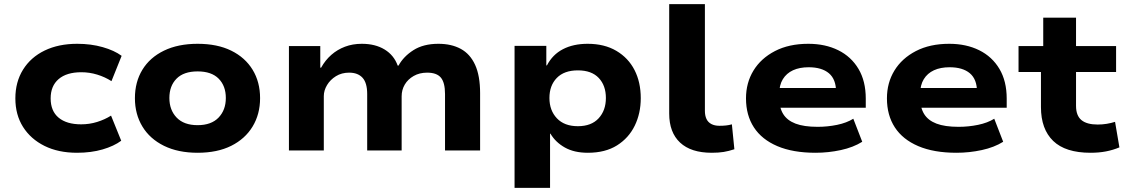

<svg xmlns="http://www.w3.org/2000/svg" viewBox="-20 -725 5430 925"><path d="M351 11Q261 11 194.5 -22Q128 -55 91 -113.5Q54 -172 54 -251Q54 -330 91 -389.5Q128 -449 195 -481.5Q262 -514 352 -514Q418 -514 474.5 -498Q531 -482 566 -456L517 -334Q486 -354 448.5 -365.5Q411 -377 372 -377Q301 -377 262.5 -344Q224 -311 224 -251Q224 -190 262.5 -158Q301 -126 371 -126Q411 -126 448 -137.5Q485 -149 515 -168L564 -47Q529 -21 474 -5Q419 11 351 11Z M932 11Q838 11 770 -22.5Q702 -56 666 -115.5Q630 -175 630 -252Q630 -330 666 -389Q702 -448 770 -481Q838 -514 932 -514Q1027 -514 1094 -481Q1161 -448 1197 -389Q1233 -330 1233 -252Q1233 -175 1197 -115.5Q1161 -56 1094 -22.5Q1027 11 932 11ZM932 -122Q998 -122 1033 -158.5Q1068 -195 1068 -253Q1068 -311 1033.5 -346Q999 -381 932 -381Q865 -381 830.5 -346Q796 -311 796 -253Q796 -195 831 -158.5Q866 -122 932 -122Z M1372 0V-503H1523V-399H1527Q1547 -435 1576 -460.5Q1605 -486 1642 -500Q1679 -514 1723 -514Q1788 -514 1833 -486.5Q1878 -459 1896 -409H1900Q1924 -453 1972 -483.5Q2020 -514 2092 -514Q2155 -514 2200 -489.5Q2245 -465 2269 -412.5Q2293 -360 2293 -276V0H2124V-272Q2124 -327 2104 -351Q2084 -375 2038 -375Q2001 -375 1973 -359Q1945 -343 1930 -317.5Q1915 -292 1915 -261V0H1749V-272Q1749 -326 1726.5 -350.5Q1704 -375 1662 -375Q1626 -375 1598.5 -358Q1571 -341 1555.5 -315Q1540 -289 1540 -262V0Z M2459 180V-504H2612V-410H2615Q2642 -462 2692 -488Q2742 -514 2811 -514Q2892 -514 2949.5 -480Q3007 -446 3037 -387.5Q3067 -329 3067 -252Q3067 -179 3038 -119.5Q3009 -60 2952.5 -24.5Q2896 11 2812 11Q2746 11 2701 -14.5Q2656 -40 2632 -81H2630V180ZM2764 -117Q2829 -117 2864 -155Q2899 -193 2899 -253Q2899 -313 2864.5 -349.5Q2830 -386 2764 -386Q2698 -386 2662.5 -349.5Q2627 -313 2627 -253Q2627 -193 2663 -155Q2699 -117 2764 -117Z M3409 11Q3309 11 3256.5 -38Q3204 -87 3204 -178V-705H3376V-191Q3376 -168 3383.5 -152Q3391 -136 3407 -127.5Q3423 -119 3446 -119Q3463 -119 3477.5 -120.5Q3492 -122 3506 -126L3518 -6Q3491 3 3466.5 7Q3442 11 3409 11Z M3909 11Q3800 11 3725 -21Q3650 -53 3612 -111.5Q3574 -170 3574 -251Q3574 -326 3610 -385Q3646 -444 3713.5 -479Q3781 -514 3874 -514Q3956 -514 4018.5 -483Q4081 -452 4116 -393Q4151 -334 4151 -250V-206H3709V-301H4024L4008 -282Q4008 -343 3973.5 -372Q3939 -401 3876 -401Q3832 -401 3800.5 -386.5Q3769 -372 3751.5 -343.5Q3734 -315 3734 -272V-255Q3734 -207 3753 -176Q3772 -145 3812.5 -129.5Q3853 -114 3919 -114Q3967 -114 4013 -123.5Q4059 -133 4091 -153L4134 -42Q4091 -15 4031 -2Q3971 11 3909 11Z M4588 11Q4479 11 4404 -21Q4329 -53 4291 -111.5Q4253 -170 4253 -251Q4253 -326 4289 -385Q4325 -444 4392.5 -479Q4460 -514 4553 -514Q4635 -514 4697.5 -483Q4760 -452 4795 -393Q4830 -334 4830 -250V-206H4388V-301H4703L4687 -282Q4687 -343 4652.5 -372Q4618 -401 4555 -401Q4511 -401 4479.5 -386.5Q4448 -372 4430.5 -343.5Q4413 -315 4413 -272V-255Q4413 -207 4432 -176Q4451 -145 4491.5 -129.5Q4532 -114 4598 -114Q4646 -114 4692 -123.5Q4738 -133 4770 -153L4813 -42Q4770 -15 4710 -2Q4650 11 4588 11Z M5234 11Q5113 11 5054 -46Q4995 -103 4995 -209V-378H4887V-503H5006V-640H5164V-503H5357V-378H5164V-215Q5164 -168 5190 -146.5Q5216 -125 5268 -125Q5291 -125 5312 -128.5Q5333 -132 5352 -138L5373 -15Q5342 -2 5308 4.5Q5274 11 5234 11Z"/></svg>

Font: Nunito Sans 7pt SemiExpanded ExtraBold
Style: Regular
Weight: 800
Width: 6
Designer: Vernon Adams
Foundry: Vernon Adams
Version: Version 3.101;gftools[0.9.27]